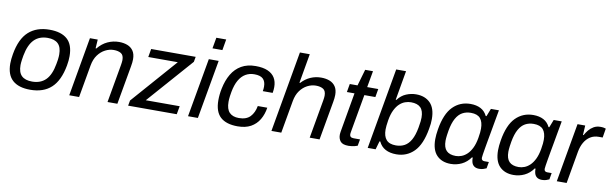

<svg xmlns="http://www.w3.org/2000/svg" viewBox="-47 -1200 5386 1689"><g transform="rotate(10 2646.0 -355.5)"><path d="M244.8 12Q141.4 12 87.4 -36.3Q33.3 -84.6 33.3 -185.2Q33.3 -204.7 35.5 -226.2Q37.8 -247.6 41.8 -271Q65.8 -409.9 136.9 -474Q207.9 -538 323.7 -538Q428.1 -538 481.9 -489.7Q535.8 -441.4 535.8 -339.3Q535.8 -320.3 534 -299.4Q532.2 -278.5 527.8 -255Q502.8 -117 432.8 -52.5Q362.9 12 244.8 12ZM249.2 -61.8Q324.8 -61.8 370.6 -107.4Q416.4 -153.1 433.8 -252.3Q438.2 -274.9 440.2 -290.4Q442.1 -306 442.9 -317.4Q443.6 -328.7 443.6 -338.6Q443.6 -403.2 412.3 -433.7Q381 -464.2 319.4 -464.2Q244.1 -464.2 198.6 -418Q153.1 -371.8 134.8 -273.7Q130.8 -251.1 128.6 -235.1Q126.4 -219 125.4 -207.9Q124.4 -196.7 124.4 -186.8Q124.4 -121.7 155.7 -91.8Q187 -61.8 249.2 -61.8Z M592.7 0 684.7 -526H754.4L749.3 -446.7H755.8Q794.5 -494.1 843 -516.1Q891.5 -538 943.1 -538Q985.6 -538 1018.7 -525.2Q1051.8 -512.4 1071.1 -484Q1090.5 -455.7 1090.5 -409Q1090.5 -394.6 1088.7 -378.8Q1086.9 -363 1083.8 -345.6L1022.6 0H934.6L994.7 -341.2Q996.7 -353.8 998.2 -365.2Q999.8 -376.5 999.8 -385.7Q999.8 -430 974.8 -445.2Q949.8 -460.4 910 -460.4Q871.7 -460.4 834.4 -441.3Q797.1 -422.3 769.5 -384.9Q742 -347.5 732.1 -291.6L680.7 0Z M1118.6 0 1127.3 -47.4 1482.6 -452.2H1218.9L1231.7 -526H1629.3L1621.2 -480.1L1263.4 -73.8H1566.3L1552.9 0Z M1761.9 -625.4 1779.2 -723H1867.2L1850.4 -625.4ZM1653.7 0 1746.7 -526H1834.7L1741.7 0Z M2098.2 12Q1995.6 12 1943.7 -35.6Q1891.9 -83.2 1891.9 -185.3Q1891.9 -210.7 1894.7 -237.3Q1897.5 -263.8 1903.1 -290.5Q1918.5 -366.4 1951.3 -421.6Q1984 -476.8 2036.8 -507.4Q2089.6 -538 2164.3 -538Q2229.6 -538 2272 -519.5Q2314.5 -500.9 2335.3 -466.7Q2356.2 -432.5 2356.2 -384.1Q2356.2 -371.7 2355 -358.4Q2353.7 -345.1 2351.3 -331.3H2263.2Q2265.1 -342.4 2266.1 -352.6Q2267 -362.8 2267 -372.5Q2267 -417.9 2243.1 -441.3Q2219.2 -464.7 2165 -464.7Q2121.6 -464.7 2086.8 -444.5Q2052.1 -424.2 2028.1 -382.6Q2004.2 -341 1992.4 -276.4Q1988.5 -254.3 1986.2 -238Q1984 -221.7 1983.2 -209.5Q1982.5 -197.4 1982.5 -186.9Q1982.5 -121.7 2011.7 -91.8Q2041 -61.8 2096.1 -61.8Q2162.9 -61.8 2197.3 -98Q2231.7 -134.2 2242.5 -194.7H2327.4Q2318.3 -134.2 2290.5 -87.4Q2262.8 -40.7 2215.4 -14.3Q2168 12 2098.2 12Z M2398.7 0 2525.7 -723H2613.7L2567.8 -460H2574.2Q2610.1 -499.2 2654.7 -518.6Q2699.2 -538 2749.1 -538Q2791.6 -538 2824.7 -525.2Q2857.8 -512.4 2877.1 -484Q2896.5 -455.7 2896.5 -409Q2896.5 -394.6 2894.7 -378.8Q2892.9 -363 2889.8 -345.6L2828.6 0H2740.6L2800.7 -341.2Q2802.7 -353.4 2804.2 -364.7Q2805.8 -376.1 2805.8 -385.7Q2805.8 -430 2780.8 -445.2Q2755.8 -460.4 2716 -460.4Q2677.3 -460.4 2639.9 -441.3Q2602.6 -422.3 2575.3 -384.9Q2548 -347.5 2538.1 -291.6L2486.7 0Z M3088.5 11.5Q3035.9 11.5 3016.4 -12.1Q2996.8 -35.8 2996.8 -71.3Q2996.8 -78.4 2997.8 -85.9Q2998.8 -93.5 2999.8 -101L3061 -452.2H2993L3005.8 -526H3075.1L3117.5 -672.5H3187.4L3161.4 -526H3260.2L3247.4 -452.2H3149L3090.4 -121Q3089.4 -115.2 3087.9 -105.8Q3086.4 -96.4 3086.4 -92.6Q3086.4 -77.5 3095 -69.7Q3103.5 -61.8 3123 -61.8H3179.2L3168.8 -3.5Q3158.3 0.9 3144.3 4.2Q3130.2 7.5 3115.7 9.5Q3101.1 11.5 3088.5 11.5Z M3514.9 12Q3458.5 12 3418.4 -9.2Q3378.4 -30.4 3357.9 -74.6H3350.9L3329.4 0H3258.7L3385.7 -723H3473.7L3427.8 -459.9H3434.2Q3465.5 -502 3509.2 -520Q3552.9 -538 3597.5 -538Q3677.3 -538 3723.9 -490.8Q3770.4 -443.6 3770.4 -347.2Q3770.4 -328.2 3768.4 -306Q3766.4 -283.8 3761.4 -258.8Q3737 -117 3672.9 -52.5Q3608.8 12 3514.9 12ZM3498.2 -64.5Q3541.8 -64.5 3575.4 -82.9Q3609 -101.4 3632.3 -142.9Q3655.6 -184.5 3668 -252.9Q3674.4 -288.2 3676.6 -309Q3678.8 -329.7 3678.8 -344.6Q3678.8 -405.1 3650.8 -433.3Q3622.7 -461.5 3565.1 -461.5Q3538.9 -461.5 3512.4 -452.1Q3485.9 -442.7 3462.8 -421Q3439.6 -399.3 3421.5 -362.6Q3403.4 -325.9 3394.1 -271.3Q3389.2 -240.8 3387.3 -221.3Q3385.3 -201.9 3385.3 -186.6Q3385.3 -126.8 3412.4 -95.6Q3439.6 -64.5 3498.2 -64.5Z M4001 12Q3922.1 12 3876.2 -35.2Q3830.4 -82.4 3830.4 -178.8Q3830.4 -198.8 3832.6 -220.7Q3834.9 -242.7 3838.9 -267.7Q3862.4 -409.5 3926.3 -473.8Q3990.1 -538 4083.6 -538Q4136.4 -538 4174.4 -518.2Q4212.5 -498.3 4232.5 -456.3H4239.1L4266.4 -526H4338.1L4315.9 -402.4Q4310.3 -368.3 4302.8 -328.4Q4295.3 -288.4 4288.4 -248.9Q4281.4 -209.3 4275.5 -175.4Q4269.6 -141.5 4266.2 -118.3Q4262.8 -95.1 4262.8 -88.8Q4262.8 -75.7 4270.1 -69.2Q4277.4 -62.7 4290.4 -62.7H4329.8L4319.9 -4.9Q4309.9 0.1 4293.2 5.6Q4276.5 11.1 4255.1 11.1Q4227.3 11.1 4210.3 -1.4Q4193.4 -14 4187.4 -37.6Q4185.2 -45.7 4184.1 -55.6Q4182.9 -65.5 4183.4 -76.2L4176.8 -77.6Q4144.3 -31.8 4098.6 -9.9Q4052.8 12 4001 12ZM4033.4 -64.5Q4059 -64.5 4084.8 -74.4Q4110.7 -84.2 4133.8 -106.1Q4156.9 -128.1 4174.9 -164.8Q4192.8 -201.5 4202.1 -254.7Q4207.5 -285.7 4209.2 -304.9Q4210.9 -324.1 4210.9 -339.4Q4210.9 -399.2 4184.7 -430.4Q4158.5 -461.5 4100.3 -461.5Q4057.2 -461.5 4024 -443.1Q3990.8 -424.6 3967.8 -383.3Q3944.7 -342 3932.4 -273.1Q3928.4 -249.6 3926.2 -233.1Q3924 -216.6 3923 -204.2Q3922 -191.8 3922 -181.4Q3922 -120.9 3949.6 -92.7Q3977.2 -64.5 4033.4 -64.5Z M4562 12Q4483.1 12 4437.2 -35.2Q4391.4 -82.4 4391.4 -178.8Q4391.4 -198.8 4393.6 -220.7Q4395.9 -242.7 4399.9 -267.7Q4423.4 -409.5 4487.3 -473.8Q4551.1 -538 4644.6 -538Q4697.4 -538 4735.4 -518.2Q4773.5 -498.3 4793.5 -456.3H4800.1L4827.4 -526H4899.1L4876.9 -402.4Q4871.3 -368.3 4863.8 -328.4Q4856.3 -288.4 4849.4 -248.9Q4842.4 -209.3 4836.5 -175.4Q4830.6 -141.5 4827.2 -118.3Q4823.8 -95.1 4823.8 -88.8Q4823.8 -75.7 4831.1 -69.2Q4838.4 -62.7 4851.4 -62.7H4890.8L4880.9 -4.9Q4870.9 0.1 4854.2 5.6Q4837.5 11.1 4816.1 11.1Q4788.3 11.1 4771.3 -1.4Q4754.4 -14 4748.4 -37.6Q4746.2 -45.7 4745.1 -55.6Q4743.9 -65.5 4744.4 -76.2L4737.8 -77.6Q4705.3 -31.8 4659.6 -9.9Q4613.8 12 4562 12ZM4594.4 -64.5Q4620 -64.5 4645.8 -74.4Q4671.7 -84.2 4694.8 -106.1Q4717.9 -128.1 4735.9 -164.8Q4753.8 -201.5 4763.1 -254.7Q4768.5 -285.7 4770.2 -304.9Q4771.9 -324.1 4771.9 -339.4Q4771.9 -399.2 4745.7 -430.4Q4719.5 -461.5 4661.3 -461.5Q4618.2 -461.5 4585 -443.1Q4551.8 -424.6 4528.8 -383.3Q4505.7 -342 4493.4 -273.1Q4489.4 -249.6 4487.2 -233.1Q4485 -216.6 4484 -204.2Q4483 -191.8 4483 -181.4Q4483 -120.9 4510.6 -92.7Q4538.2 -64.5 4594.4 -64.5Z M4947.7 0 5040.2 -526H5108.8L5103.8 -440.7H5109.3Q5121.5 -463.4 5139.4 -485.6Q5157.4 -507.8 5183.2 -522.9Q5209.1 -538 5244.8 -538Q5261 -538 5273.6 -535.5Q5286.2 -532.9 5291.8 -530.4L5278.4 -448.9H5244Q5200.6 -448.9 5168.2 -428.3Q5135.8 -407.7 5115.1 -371.6Q5094.4 -335.5 5085.9 -287.3L5035.7 0Z"/></g></svg>

Font: Archivo Variable SemiBold
Style: Italic
Weight: 600
Italic angle: -10°
Designer: Hector Gatti
Foundry: Omnibus-Type
Version: Version 2.001